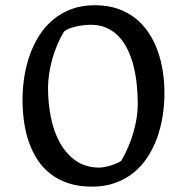

<svg xmlns="http://www.w3.org/2000/svg" viewBox="-20 -694 705 724"><path d="M64.9 -317.4Q64.9 -361.3 71.8 -404.8Q78.6 -448.2 92.8 -487.8Q106.9 -527.3 128.9 -561.5Q150.9 -595.7 181.4 -620.8Q211.9 -646 250.7 -660.2Q289.6 -674.3 337.9 -674.3Q385.3 -674.3 423.1 -661.4Q460.9 -648.4 490 -625.5Q519 -602.5 540 -571.3Q561 -540 574.2 -503.2Q587.4 -466.3 593.8 -425.5Q600.1 -384.8 600.1 -343.3Q600.1 -299.3 593.3 -256.1Q586.4 -212.9 572.3 -173.8Q558.1 -134.8 536.1 -101.1Q514.2 -67.4 483.6 -42.7Q453.1 -18.1 414.1 -4.2Q375 9.8 326.2 9.8Q276.9 9.8 238.3 -2.9Q199.7 -15.6 170.7 -38.1Q141.6 -60.5 121.6 -91.3Q101.6 -122.1 88.9 -158.4Q76.2 -194.8 70.6 -235.4Q64.9 -275.9 64.9 -317.4ZM355.5 -62Q360.8 -62 370.1 -63.5Q379.4 -64.9 390.6 -67.9Q401.9 -70.8 413.8 -75.7Q425.8 -80.6 437 -87.4Q451.2 -110.8 462.6 -137.7Q474.1 -164.6 482.4 -192.4Q490.7 -220.2 495.1 -248Q499.5 -275.9 499.5 -301.3Q499.5 -339.4 495.6 -376.2Q491.7 -413.1 483.2 -446.5Q474.6 -480 460.9 -508.1Q447.3 -536.1 427.5 -556.9Q407.7 -577.6 381.6 -589.1Q355.5 -600.6 321.8 -600.6Q318.8 -600.6 306.6 -599.9Q294.4 -599.1 278.6 -596.4Q262.7 -593.8 246.8 -588.6Q231 -583.5 221.2 -574.7Q207 -551.3 195.8 -524.7Q184.6 -498 177 -470.5Q169.4 -442.9 165.3 -415.5Q161.1 -388.2 161.1 -362.8Q161.1 -305.7 171.9 -251.5Q182.6 -197.3 206.1 -155.3Q229.5 -113.3 266.4 -87.6Q303.2 -62 355.5 -62Z"/></svg>

Font: Donegal One
Style: Regular
Weight: 400
Designer: Gary Lonergan
Foundry: Sorkin Type Co.
Version: Version 1.004